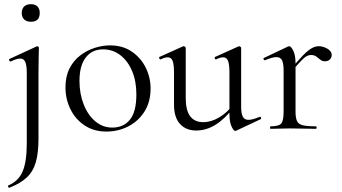

<svg xmlns="http://www.w3.org/2000/svg" viewBox="-20 -616 1633 918"><path d="M166 -387Q166 -379 165 -348Q164 -317 164 -269V48Q164 114 151.5 158.5Q139 203 108.5 232Q78 261 24 282Q22 283 19.5 277.5Q17 272 19 271Q69 250 88.5 203Q108 156 108 71V-268Q108 -303 101 -319.5Q94 -336 77 -336Q68 -336 57 -332.5Q46 -329 31 -322Q27 -321 24.5 -326.5Q22 -332 25 -334L155 -394Q157 -395 158 -395Q161 -395 163.5 -392.5Q166 -390 166 -387ZM128 -512Q107 -512 95.5 -523Q84 -534 84 -554Q84 -574 95.5 -585Q107 -596 128 -596Q148 -596 159 -585Q170 -574 170 -554Q170 -512 128 -512Z M488 13Q429 13 385 -16Q341 -45 317 -93.5Q293 -142 293 -198Q293 -250 312 -288Q331 -326 363 -350.5Q395 -375 432.5 -387Q470 -399 506 -399Q567 -399 610.5 -369Q654 -339 677 -292Q700 -245 700 -193Q700 -129 671 -83Q642 -37 594 -12Q546 13 488 13ZM517 -6Q570 -6 601 -43.5Q632 -81 632 -165Q632 -228 611.5 -276.5Q591 -325 555 -352.5Q519 -380 473 -380Q420 -380 390 -341Q360 -302 360 -229Q360 -168 380 -117Q400 -66 435.5 -36Q471 -6 517 -6Z M918 8Q869 8 840.5 -23.5Q812 -55 812 -115V-268Q812 -307 805.5 -324.5Q799 -342 782 -342Q768 -342 748 -332Q744 -331 741.5 -337Q739 -343 743 -344L854 -394Q856 -395 858 -395Q861 -395 864.5 -392.5Q868 -390 868 -387V-148Q868 -89 889 -60.5Q910 -32 952 -32Q990 -32 1028.5 -55Q1067 -78 1096 -117L1101 -106Q1055 -47 1010.5 -19.5Q966 8 918 8ZM1133 -387V-107Q1133 -73 1141 -58Q1149 -43 1168 -43Q1178 -43 1190.5 -46.5Q1203 -50 1221 -57Q1226 -59 1228 -53.5Q1230 -48 1226 -46L1109 9Q1107 10 1105 10Q1097 10 1087 -11.5Q1077 -33 1077 -73V-268Q1077 -307 1070.5 -324.5Q1064 -342 1047 -342Q1033 -342 1013 -332Q1009 -331 1007 -337Q1005 -343 1009 -344L1120 -394Q1122 -395 1123 -395Q1126 -395 1129.5 -392.5Q1133 -390 1133 -387Z M1372 -271 1368 -282Q1405 -327 1429 -351.5Q1453 -376 1470.5 -385.5Q1488 -395 1504 -395Q1525 -395 1545.5 -383Q1566 -371 1566 -354Q1566 -341 1557.5 -332Q1549 -323 1533 -323Q1520 -323 1511 -331Q1502 -339 1492 -346Q1482 -353 1466 -353Q1457 -353 1447 -348Q1437 -343 1420 -325.5Q1403 -308 1372 -271ZM1274 0Q1271 0 1271 -6Q1271 -12 1274 -12Q1313 -12 1324.5 -25.5Q1336 -39 1336 -81V-279Q1336 -312 1328.5 -327.5Q1321 -343 1301 -343Q1291 -343 1277.5 -339Q1264 -335 1247 -328Q1243 -327 1240.5 -332Q1238 -337 1242 -339L1358 -394Q1361 -395 1364 -395Q1371 -395 1382 -374Q1393 -353 1393 -313V-81Q1393 -53 1400 -37.5Q1407 -22 1428 -17Q1449 -12 1490 -12Q1494 -12 1494 -6Q1494 0 1490 0Q1466 0 1433.5 -1Q1401 -2 1365 -2Q1339 -2 1315 -1Q1291 0 1274 0Z"/></svg>

Font: Cormorant Light
Style: Regular
Weight: 400
Version: Version 4.000